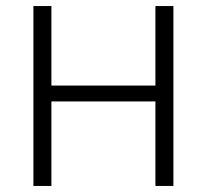

<svg xmlns="http://www.w3.org/2000/svg" viewBox="-20 -615 684 635"><path d="M90.5 0V-595H150V-332H494V-595H553.5V0H494V-279.5H150V0Z"/></svg>

Font: Encode Sans SC Condensed Thin Light
Style: Regular
Weight: 300
Version: Version 3.002